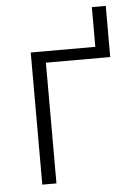

<svg xmlns="http://www.w3.org/2000/svg" viewBox="-51 -731 526 770"><g transform="rotate(-5 212.0 -346.0)"><path d="M404 -692V-486H145V0H88V-532H348V-692Z"/></g></svg>

Font: BC Sans Light
Style: Regular
Weight: 300
Designer: Monotype Design Team
Foundry: Monotype Imaging Inc.
Version: Version 2.000;GOOG;noto-source:20170915:90ef993387c0